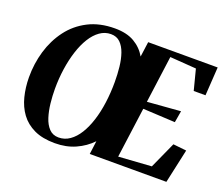

<svg xmlns="http://www.w3.org/2000/svg" viewBox="-124 -940 1334 1141"><g transform="rotate(20 543.5 -370.0)"><path d="M317.5 11Q239.5 11 186.2 -14.2Q133 -39.5 101 -83.2Q69 -127 54.8 -184Q40.5 -241 40 -304Q39.5 -391 63.2 -471.2Q87 -551.5 134.5 -615Q182 -678.5 254 -715.5Q326 -752.5 422 -752.5Q497 -752.5 545.5 -724Q594 -695.5 621.5 -647.5L634.5 -743H1074L1062.5 -563H988L954.5 -693L788.5 -705L748.5 -407.5L958.5 -424L946 -350.5L742.5 -361L699.5 -43L907.5 -57L983 -224L1067 -215L1020 0H535.5L546.5 -84.5Q504.5 -40.5 447 -14.8Q389.5 11 317.5 11ZM327 -28.5Q365.5 -28.5 397.2 -50.8Q429 -73 453.5 -112.5Q478 -152 495 -205.2Q512 -258.5 520.5 -321.5Q529 -384.5 529 -452.5Q529 -501 524 -547.2Q519 -593.5 506 -630.8Q493 -668 470.2 -690.2Q447.5 -712.5 411 -712.5Q373.5 -712.5 341.8 -690Q310 -667.5 285.2 -627.5Q260.5 -587.5 243.5 -534.5Q226.5 -481.5 217.5 -420.2Q208.5 -359 208.5 -293.5Q208.5 -249 213.5 -202.8Q218.5 -156.5 231 -117Q243.5 -77.5 266.8 -53Q290 -28.5 327 -28.5Z"/></g></svg>

Font: Merriweather 96pt ExtraBold
Style: Italic
Weight: 800
Italic angle: -7.8°
Version: Version 2.101